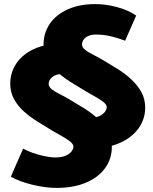

<svg xmlns="http://www.w3.org/2000/svg" viewBox="-20 -800 750 939"><path d="M419 -74Q503 -74 563.5 -100Q624 -126 657 -171.5Q690 -217 690 -274Q690 -316 671.5 -349.5Q653 -383 623 -411Q593 -439 556.5 -462Q520 -485 484 -506Q457 -522 433.5 -533.5Q410 -545 395.5 -557Q381 -569 381 -583Q381 -602 399 -616.5Q417 -631 448 -631Q471 -631 490 -628.5Q509 -626 532.5 -620Q556 -614 592 -601L646 -724Q606 -751 551.5 -765.5Q497 -780 446 -780Q369 -780 312 -754.5Q255 -729 224.5 -685Q194 -641 193 -585Q193 -542 212 -507.5Q231 -473 262 -446Q293 -419 328.5 -397Q364 -375 397 -355Q423 -340 447 -326.5Q471 -313 486.5 -300.5Q502 -288 502 -276Q502 -257 479.5 -240Q457 -223 414 -223ZM33 64Q53 76 80.5 86Q108 96 138.5 103.5Q169 111 199.5 115Q230 119 256 119Q340 119 401 93Q462 67 494.5 21.5Q527 -24 527 -81Q527 -123 508.5 -156.5Q490 -190 460 -218Q430 -246 393.5 -269Q357 -292 321 -313Q294 -329 270.5 -340.5Q247 -352 232.5 -364Q218 -376 218 -390Q218 -409 236 -423.5Q254 -438 285 -438L283 -587Q206 -587 149 -561.5Q92 -536 61.5 -492Q31 -448 30 -392Q30 -349 49 -314.5Q68 -280 99 -253Q130 -226 165.5 -204Q201 -182 234 -162Q260 -147 284 -133.5Q308 -120 323.5 -107.5Q339 -95 339 -83Q339 -71 329 -58.5Q319 -46 299.5 -38Q280 -30 251 -30Q227 -30 196.5 -36.5Q166 -43 138.5 -53Q111 -63 93 -73Z"/></svg>

Font: Catamaran Thin Black
Style: Regular
Weight: 900
Version: Version 2.000